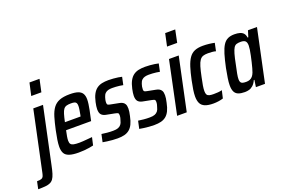

<svg xmlns="http://www.w3.org/2000/svg" viewBox="-216 -1146 2599 1743"><g transform="rotate(-20 1084.0 -274.0)"><path d="M129 -622 156 -743H253L227 -622ZM-101 195 -86 123Q-57 123 -43.5 118Q-30 113 -24.5 101Q-19 89 -15 70L108 -510H202L87 32Q78 77 68.5 107.5Q59 138 46.5 155.5Q34 173 14.5 181.5Q-5 190 -32.5 192.5Q-60 195 -101 195Z M359 8Q304 8 270.5 -3Q237 -14 223.5 -38Q210 -62 210 -101Q210 -130 216 -168.5Q222 -207 232 -254Q247 -324 262 -374Q277 -424 300.5 -456Q324 -488 362.5 -503Q401 -518 462 -518Q512 -518 541 -508Q570 -498 583 -476.5Q596 -455 596 -420Q596 -401 592.5 -375.5Q589 -350 583 -320Q577 -290 569 -255L562 -222H320Q313 -190 309 -166.5Q305 -143 305 -126Q305 -104 313.5 -93Q322 -82 342 -78Q362 -74 395 -74Q411 -74 431 -75.5Q451 -77 473.5 -79Q496 -81 520 -83L503 -8Q487 -4 463 0Q439 4 412 6Q385 8 359 8ZM335 -294H486L489 -306Q494 -333 497.5 -354.5Q501 -376 501 -391Q501 -411 495 -420.5Q489 -430 476.5 -433Q464 -436 444 -436Q418 -436 401 -431Q384 -426 373 -411.5Q362 -397 353.5 -369Q345 -341 335 -294Z M736 8Q712 8 685.5 6Q659 4 635 0.5Q611 -3 594 -6L610 -80Q620 -79 634 -77Q648 -75 662.5 -73.5Q677 -72 692.5 -71.5Q708 -71 721 -71Q751 -71 769 -78Q787 -85 798 -99Q809 -113 814 -135Q818 -146 821 -158.5Q824 -171 824 -185Q824 -202 815.5 -206Q807 -210 788 -214L706 -230Q678 -236 664 -252.5Q650 -269 650 -304Q650 -317 652.5 -334.5Q655 -352 659 -370Q669 -416 685 -445Q701 -474 723 -490Q745 -506 773 -512Q801 -518 836 -518Q859 -518 883 -516Q907 -514 928 -511Q949 -508 964 -504L948 -429Q934 -432 915.5 -434.5Q897 -437 878.5 -438Q860 -439 843 -439Q822 -439 805 -434.5Q788 -430 775.5 -418Q763 -406 756 -383Q752 -371 749.5 -358.5Q747 -346 747 -331Q747 -317 754 -312Q761 -307 779 -304L856 -289Q874 -286 888 -279Q902 -272 910.5 -257Q919 -242 919 -213Q919 -201 916.5 -182.5Q914 -164 909 -144Q900 -99 885.5 -69.5Q871 -40 850 -23Q829 -6 801 1Q773 8 736 8Z M1090 8Q1066 8 1039.5 6Q1013 4 989 0.5Q965 -3 948 -6L964 -80Q974 -79 988 -77Q1002 -75 1016.5 -73.5Q1031 -72 1046.5 -71.5Q1062 -71 1075 -71Q1105 -71 1123 -78Q1141 -85 1152 -99Q1163 -113 1168 -135Q1172 -146 1175 -158.5Q1178 -171 1178 -185Q1178 -202 1169.5 -206Q1161 -210 1142 -214L1060 -230Q1032 -236 1018 -252.5Q1004 -269 1004 -304Q1004 -317 1006.5 -334.5Q1009 -352 1013 -370Q1023 -416 1039 -445Q1055 -474 1077 -490Q1099 -506 1127 -512Q1155 -518 1190 -518Q1213 -518 1237 -516Q1261 -514 1282 -511Q1303 -508 1318 -504L1302 -429Q1288 -432 1269.5 -434.5Q1251 -437 1232.5 -438Q1214 -439 1197 -439Q1176 -439 1159 -434.5Q1142 -430 1129.5 -418Q1117 -406 1110 -383Q1106 -371 1103.5 -358.5Q1101 -346 1101 -331Q1101 -317 1108 -312Q1115 -307 1133 -304L1210 -289Q1228 -286 1242 -279Q1256 -272 1264.5 -257Q1273 -242 1273 -213Q1273 -201 1270.5 -182.5Q1268 -164 1263 -144Q1254 -99 1239.5 -69.5Q1225 -40 1204 -23Q1183 -6 1155 1Q1127 8 1090 8Z M1441 -622 1467 -743H1564L1539 -622ZM1312 0 1419 -510H1513L1405 0Z M1661 8Q1611 8 1580.5 -4.5Q1550 -17 1537.5 -43Q1525 -69 1525 -109Q1525 -136 1530.5 -173Q1536 -210 1546 -257Q1561 -329 1577 -379Q1593 -429 1614.5 -460Q1636 -491 1668 -504.5Q1700 -518 1748 -518Q1778 -518 1808 -514.5Q1838 -511 1860 -506L1844 -430Q1828 -435 1807 -436.5Q1786 -438 1768 -438Q1739 -438 1720.5 -431.5Q1702 -425 1688.5 -406Q1675 -387 1664 -350.5Q1653 -314 1641 -255Q1631 -210 1626 -178.5Q1621 -147 1621 -126Q1621 -103 1628 -91.5Q1635 -80 1651 -76Q1667 -72 1691 -72Q1711 -72 1733 -73.5Q1755 -75 1773 -80L1756 -6Q1735 1 1710 4.5Q1685 8 1661 8Z M1965 8Q1927 8 1902.5 -1.5Q1878 -11 1866.5 -34Q1855 -57 1855 -97Q1855 -125 1861 -164.5Q1867 -204 1877 -256Q1893 -332 1908.5 -383Q1924 -434 1943 -463.5Q1962 -493 1988.5 -505.5Q2015 -518 2052 -518Q2083 -518 2105 -511.5Q2127 -505 2140 -490Q2153 -475 2156 -449H2163L2182 -510H2269L2161 0H2073L2083 -67H2077Q2063 -36 2044.5 -19.5Q2026 -3 2006 2.5Q1986 8 1965 8ZM2008 -75Q2027 -75 2042.5 -81Q2058 -87 2069.5 -100.5Q2081 -114 2089 -135Q2094 -149 2101 -173Q2108 -197 2114.5 -226Q2121 -255 2127.5 -284Q2134 -313 2137.5 -338Q2141 -363 2141 -377Q2141 -409 2127.5 -421.5Q2114 -434 2083 -434Q2059 -434 2043 -429Q2027 -424 2016 -406.5Q2005 -389 1994.5 -353Q1984 -317 1972 -255Q1961 -205 1955 -173Q1949 -141 1949 -121Q1949 -102 1955 -92Q1961 -82 1974 -78.5Q1987 -75 2008 -75Z"/></g></svg>

Font: Saira Condensed Medium
Style: Italic
Weight: 500
Width: 3
Italic angle: -12°
Designer: Hector Gatti with collaboration of the Omnibus-Type team
Foundry: Omnibus-Type
Version: Version 1.101